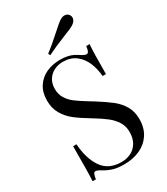

<svg xmlns="http://www.w3.org/2000/svg" viewBox="-229 -1035 997 1147"><g transform="rotate(-30 270.0 -461.0)"><path d="M63 0ZM377.4 -682.1Q399.9 -668 411.6 -668Q420.9 -668 425.8 -678.5Q430.7 -689 433.6 -711.9H456.5Q451.7 -653.3 451.7 -507.8H428.7Q424.8 -559.1 406.5 -602.5Q388.2 -646 352.8 -673.1Q317.4 -700.2 264.6 -700.2Q229.5 -700.2 201.7 -685.5Q173.8 -670.9 158.2 -644.5Q142.6 -618.2 142.6 -584Q142.6 -545.9 159.9 -518.1Q177.2 -490.2 204.3 -469.7Q231.4 -449.2 280.8 -418.9L310.5 -400.9Q373.5 -361.3 410.2 -332.3Q446.8 -303.2 468.8 -264.9Q490.7 -226.6 490.7 -175.8Q490.7 -114.3 462.4 -71.5Q434.1 -28.8 386 -7.3Q337.9 14.2 278.3 14.2Q230.5 14.2 199.7 4.2Q168.9 -5.9 141.6 -22.9Q119.1 -37.1 107.4 -37.1Q98.1 -37.1 93.3 -26.6Q88.4 -16.1 85.4 6.8H62.5Q66.4 -47.9 66.4 -232.9H89.4Q96.2 -131.3 139.2 -68.6Q182.1 -5.9 271.5 -5.9Q305.7 -5.9 335.2 -20Q364.7 -34.2 383.1 -64.2Q401.4 -94.2 401.4 -139.2Q401.4 -177.7 382.6 -208.3Q363.8 -238.8 331.5 -264.2Q299.3 -289.6 245.6 -321.8Q186 -357.4 149.9 -385.7Q113.8 -414.1 90.6 -453.4Q67.4 -492.7 67.4 -545.9Q67.4 -602.5 93 -641.6Q118.7 -680.7 161.4 -700Q204.1 -719.2 255.4 -719.2Q286.1 -719.2 308.3 -714.1Q330.6 -709 345.2 -701.4Q359.9 -693.8 377.4 -682.1ZM411.6 -935.5Q431.2 -935.5 442.4 -918.9Q447.8 -909.7 447.8 -900.4Q447.8 -878.4 421.4 -860.8Q399.4 -847.7 350.1 -829.1Q272 -797.9 220.2 -772L213.4 -785.2Q257.8 -818.8 319.8 -875Q361.3 -913.1 381.3 -925.8Q396.5 -935.5 411.6 -935.5Z"/></g></svg>

Font: Playfair Display SC
Style: Regular
Weight: 400
Designer: Claus Eggers Sørensen
Foundry: Claus Eggers Sørensen
Version: Version 1.004;PS 001.004;hotconv 1.0.70;makeotf.lib2.5.58329